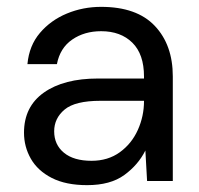

<svg xmlns="http://www.w3.org/2000/svg" viewBox="-20 -528 581 560"><path d="M234 12Q172 12 131 -9Q90 -30 70 -65Q50 -100 50 -141Q50 -217 108 -258Q166 -299 266 -299H400V-305Q400 -370 366 -403.5Q332 -437 275 -437Q226 -437 190.5 -412.5Q155 -388 146 -341H60Q65 -395 96.5 -432Q128 -469 175 -488.5Q222 -508 275 -508Q379 -508 431.5 -452.5Q484 -397 484 -305V0H409L404 -89Q383 -47 342.5 -17.5Q302 12 234 12ZM247 -59Q295 -59 329.5 -84Q364 -109 382 -149Q400 -189 400 -233V-234H273Q199 -234 168.5 -208.5Q138 -183 138 -145Q138 -106 166.5 -82.5Q195 -59 247 -59Z"/></svg>

Font: Firefly Display
Style: Regular
Weight: 400
Designer: Colophon Foundry, Jonny Pinhorn
Foundry: Colophon Foundry
Version: Version 1.200; ttfautohint (v1.8.3)